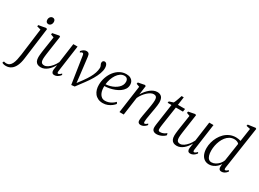

<svg xmlns="http://www.w3.org/2000/svg" viewBox="-164 -1723 3881 2881"><g transform="rotate(30 1776.0 -282.0)"><path d="M133.5 13Q123.5 92 98.8 145.5Q74 199 35.2 226.2Q-3.5 253.5 -56 253.5Q-77 253.5 -95.5 248.5Q-114 243.5 -123.5 236L-112 209Q-105 212 -93 214.5Q-81 217 -69.5 217Q-37.5 217 -15.5 201Q6.5 185 21.5 154.8Q36.5 124.5 46.2 81.8Q56 39 63 -13.5L123 -479L56.5 -497.5L61 -521L187.5 -543L205 -533ZM183.5 -608Q162 -608 149.8 -621.8Q137.5 -635.5 137.5 -659.5Q137.5 -691 154.8 -709.5Q172 -728 196 -728Q216.5 -728 228.5 -714.5Q240.5 -701 240.5 -678.5Q240.5 -646 223.5 -627Q206.5 -608 183.5 -608Z M407 10Q374.5 10 351.2 -1.8Q328 -13.5 315.2 -39.2Q302.5 -65 302.5 -107Q302.5 -121.5 304.5 -145.5Q306.5 -169.5 310.2 -197Q314 -224.5 317.5 -249Q321 -273.5 323.5 -288.5L352 -475.5L297 -496L301 -521L414.5 -543L432 -533L396 -282.5Q393.5 -264.5 390.2 -242.2Q387 -220 384 -197.2Q381 -174.5 379 -153.8Q377 -133 377 -118Q377 -88 384.2 -71Q391.5 -54 405.5 -47.2Q419.5 -40.5 439.5 -40.5Q468.5 -40.5 500.5 -61.8Q532.5 -83 562.2 -119Q592 -155 613 -199L659.5 -536.5H733L669 -76Q666.5 -58 669.8 -47.8Q673 -37.5 683 -37.5Q693 -37.5 706 -45.5Q719 -53.5 735 -71L745.5 -51.5Q740 -42 725.2 -27.5Q710.5 -13 689.5 -1.8Q668.5 9.5 643.5 9.5Q614 9.5 602.8 -8.8Q591.5 -27 594 -51.5Q594 -54 595.5 -64.2Q597 -74.5 599 -88.5Q601 -102.5 603 -116.5Q605 -130.5 606.5 -140L605.5 -140.5Q588 -110 566.8 -82.8Q545.5 -55.5 520.5 -34.8Q495.5 -14 467.2 -2Q439 10 407 10Z M867 -457.5Q864.5 -476 859 -485Q853.5 -494 843 -494Q832 -494 823.2 -488Q814.5 -482 807 -476L797 -496.5Q803 -504 815.8 -515.8Q828.5 -527.5 846.5 -537Q864.5 -546.5 884 -546.5Q906 -546.5 918 -538Q930 -529.5 935.2 -514.5Q940.5 -499.5 942.5 -479.5L980 -167L996 -26L972 -27.5L1058 -143Q1100.5 -201.5 1127.2 -249.5Q1154 -297.5 1167.8 -340Q1181.5 -382.5 1183.5 -422Q1184.5 -442 1179 -455.5Q1173.5 -469 1167.8 -480.5Q1162 -492 1162 -505Q1162 -526 1173 -536.2Q1184 -546.5 1198.5 -546.5Q1215.5 -546.5 1227 -535.5Q1238.5 -524.5 1244.8 -505.2Q1251 -486 1251 -460.5Q1251 -417.5 1232 -365.2Q1213 -313 1179 -254.5Q1145 -196 1098.5 -134L995.5 4L938.5 10L912.5 -159Z M1674 -86Q1659 -65.5 1630.2 -43Q1601.5 -20.5 1563.8 -5.2Q1526 10 1482.5 10Q1434 10 1398.5 -7Q1363 -24 1340 -53.5Q1317 -83 1306.2 -121Q1295.5 -159 1296 -201.5Q1296.5 -268.5 1318 -330.2Q1339.5 -392 1377 -440.5Q1414.5 -489 1465.2 -517.2Q1516 -545.5 1576 -545.5Q1618.5 -545.5 1646.8 -531.2Q1675 -517 1689.5 -491.8Q1704 -466.5 1704 -433.5Q1704 -391.5 1683 -358.2Q1662 -325 1627 -300.2Q1592 -275.5 1549.2 -259Q1506.5 -242.5 1461.8 -233.8Q1417 -225 1377 -224.5Q1375 -192.5 1380 -159.5Q1385 -126.5 1398.8 -98.8Q1412.5 -71 1436.2 -54.2Q1460 -37.5 1495.5 -37.5Q1523.5 -37.5 1551.5 -46Q1579.5 -54.5 1607 -71.2Q1634.5 -88 1659 -114ZM1563 -509.5Q1525.5 -509.5 1493.8 -487.8Q1462 -466 1437.8 -429.5Q1413.5 -393 1398.5 -348Q1383.5 -303 1378.5 -256.5Q1418.5 -259 1455.2 -269.2Q1492 -279.5 1523.2 -296.2Q1554.5 -313 1578 -334.8Q1601.5 -356.5 1614.5 -382.8Q1627.5 -409 1627.5 -438.5Q1627.5 -472.5 1611 -491Q1594.5 -509.5 1563 -509.5Z M1894.5 -379Q1915 -414.5 1940.2 -444.8Q1965.5 -475 1993.8 -497.8Q2022 -520.5 2052.2 -533Q2082.5 -545.5 2113 -545.5Q2161.5 -545.5 2188.8 -516.2Q2216 -487 2216 -419.5Q2216 -399.5 2212 -369Q2208 -338.5 2202.2 -304.2Q2196.5 -270 2190.5 -238Q2185.5 -208.5 2180 -177Q2174.5 -145.5 2170.2 -117.5Q2166 -89.5 2165.5 -69.5Q2165.5 -54 2168.5 -46Q2171.5 -38 2180 -38Q2190 -38 2202 -44.8Q2214 -51.5 2228.5 -66.5L2239 -47.5Q2233 -37 2218.2 -23.5Q2203.5 -10 2183.2 0Q2163 10 2138.5 10Q2123 10 2111 4.2Q2099 -1.5 2092.8 -14Q2086.5 -26.5 2087 -47Q2087.5 -61 2090 -81.8Q2092.5 -102.5 2096.8 -126.8Q2101 -151 2105.8 -177Q2110.5 -203 2115 -228Q2119 -251.5 2123.5 -276.8Q2128 -302 2131.8 -326.8Q2135.5 -351.5 2138 -374.2Q2140.5 -397 2140.5 -415Q2140.5 -443 2134.5 -459.2Q2128.5 -475.5 2115.2 -482.8Q2102 -490 2080 -490Q2058 -490 2031 -476Q2004 -462 1977 -437.2Q1950 -412.5 1926.2 -380.2Q1902.5 -348 1886 -312L1842.5 0H1768.5L1835 -476.5L1780 -496.5L1785 -522L1897 -544L1915 -534Z M2421 -169.5Q2418 -147 2415.8 -131.2Q2413.5 -115.5 2412.8 -103Q2412 -90.5 2412 -76Q2412 -60 2420.2 -52Q2428.5 -44 2444 -44Q2479 -44 2505.8 -57.5Q2532.5 -71 2550 -86.5L2560 -55.5Q2545.5 -37.5 2521.5 -22.8Q2497.5 -8 2469.8 1Q2442 10 2414 10Q2378 10 2356.5 -7.5Q2335 -25 2335 -65Q2335 -73 2335.8 -83.8Q2336.5 -94.5 2338 -107.2Q2339.5 -120 2341.5 -134Q2343.5 -148 2345.5 -161.5L2391.5 -482H2324.5L2330 -508.5L2400.5 -531.5Q2409 -542.5 2419.5 -569Q2430 -595.5 2439.8 -624.8Q2449.5 -654 2456 -674H2493.5L2474 -532.5H2597.5L2590.5 -482H2467.5Z M2762 10Q2729.5 10 2706.2 -1.8Q2683 -13.5 2670.2 -39.2Q2657.5 -65 2657.5 -107Q2657.5 -121.5 2659.5 -145.5Q2661.5 -169.5 2665.2 -197Q2669 -224.5 2672.5 -249Q2676 -273.5 2678.5 -288.5L2707 -475.5L2652 -496L2656 -521L2769.5 -543L2787 -533L2751 -282.5Q2748.5 -264.5 2745.2 -242.2Q2742 -220 2739 -197.2Q2736 -174.5 2734 -153.8Q2732 -133 2732 -118Q2732 -88 2739.2 -71Q2746.5 -54 2760.5 -47.2Q2774.5 -40.5 2794.5 -40.5Q2823.5 -40.5 2855.5 -61.8Q2887.5 -83 2917.2 -119Q2947 -155 2968 -199L3014.5 -536.5H3088L3024 -76Q3021.5 -58 3024.8 -47.8Q3028 -37.5 3038 -37.5Q3048 -37.5 3061 -45.5Q3074 -53.5 3090 -71L3100.5 -51.5Q3095 -42 3080.2 -27.5Q3065.5 -13 3044.5 -1.8Q3023.5 9.5 2998.5 9.5Q2969 9.5 2957.8 -8.8Q2946.5 -27 2949 -51.5Q2949 -54 2950.5 -64.2Q2952 -74.5 2954 -88.5Q2956 -102.5 2958 -116.5Q2960 -130.5 2961.5 -140L2960.5 -140.5Q2943 -110 2921.8 -82.8Q2900.5 -55.5 2875.5 -34.8Q2850.5 -14 2822.2 -2Q2794 10 2762 10Z M3564.5 -75.5Q3562.5 -57.5 3565.2 -47.5Q3568 -37.5 3577.5 -37.5Q3588 -37.5 3599.8 -44.8Q3611.5 -52 3626 -66.5L3637 -47.5Q3631 -38 3617.2 -24.5Q3603.5 -11 3583.8 -0.5Q3564 10 3539.5 10Q3511.5 10 3499.5 -7.2Q3487.5 -24.5 3490 -57.5L3494 -97.5Q3479 -69.5 3452.2 -44.8Q3425.5 -20 3392 -5Q3358.5 10 3324 10Q3274 10 3239.5 -14.8Q3205 -39.5 3187.2 -84Q3169.5 -128.5 3169.5 -188Q3169.5 -236 3182.5 -286.2Q3195.5 -336.5 3220.8 -382.8Q3246 -429 3283.2 -466Q3320.5 -503 3369 -524.8Q3417.5 -546.5 3477 -546.5Q3497.5 -546.5 3519 -542.8Q3540.5 -539 3558 -533.5L3591.5 -760L3523 -774.5L3529 -799.5L3657 -817L3672.5 -806.5ZM3549.5 -476.5Q3539 -491 3517.2 -500.2Q3495.5 -509.5 3469 -509.5Q3424.5 -509.5 3389.2 -489.8Q3354 -470 3327.8 -436.8Q3301.5 -403.5 3284 -362Q3266.5 -320.5 3258 -276.2Q3249.5 -232 3249.5 -191Q3249.5 -140.5 3260.2 -106Q3271 -71.5 3291 -54Q3311 -36.5 3339.5 -36.5Q3373 -36.5 3405.8 -54.2Q3438.5 -72 3464.5 -101Q3490.5 -130 3502.5 -164Z"/></g></svg>

Font: Merriweather 72pt Light
Style: Italic
Weight: 300
Italic angle: -7.8°
Version: Version 2.101